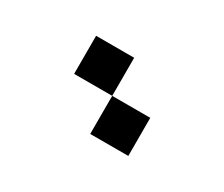

<svg xmlns="http://www.w3.org/2000/svg" viewBox="-48 -710 442 379"><g transform="rotate(30 173.5 -521.0)"><path d="M173.6 -520.8H260.4V-434H173.6ZM173.6 -520.8H86.8V-607.6H173.6Z"/></g></svg>

Font: 8-bit Operator+ 8
Style: Regular
Weight: 400
Designer: GrandChaos9000
Version: Version 1.3.0 - August 1, 2014